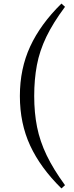

<svg xmlns="http://www.w3.org/2000/svg" viewBox="-20 -841 414 1072"><path d="M171 -305Q171 -211 187 -131.5Q203 -52 240.5 26Q278 104 343 193L323 211Q206 96 148.5 -28Q91 -152 91 -305Q91 -457 148.5 -581.5Q206 -706 323 -821L343 -803Q276 -713 238.5 -635Q201 -557 186 -477.5Q171 -398 171 -305Z"/></svg>

Font: Noto Serif SC ExtraLight Medium
Style: Regular
Weight: 500
Version: Version 2.002-H1;hotconv 1.1.0;makeotfexe 2.6.0